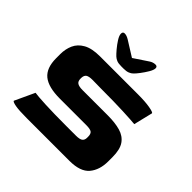

<svg xmlns="http://www.w3.org/2000/svg" viewBox="-193 -989 1182 1182"><g transform="rotate(45 398.0 -398.0)"><path d="M193 0Q125 0 93 -6Q61 -12 61 -20L121 -149Q144 -145 216 -141.5Q288 -138 403 -138H482Q517 -138 529 -148Q541 -158 541 -177V-187Q541 -211 529 -220Q517 -229 482 -229H253Q152 -229 106 -266.5Q60 -304 60 -389V-425Q60 -469 76.5 -506Q93 -543 133 -565.5Q173 -588 243 -588H575Q636 -588 676.5 -581Q717 -574 717 -566L687 -442Q659 -445 581.5 -448.5Q504 -452 385 -452L313 -453Q282 -453 269 -444.5Q256 -436 255 -413V-406Q255 -383 269 -374Q283 -365 314 -365H534Q598 -365 643 -352Q688 -339 712 -304.5Q736 -270 736 -203V-167Q736 -92 697.5 -46Q659 0 564 0ZM235 -778Q235 -762 250.5 -737.5Q266 -713 285 -690.5Q304 -668 315 -658Q326 -648 340 -642.5Q354 -637 379 -637H399Q423 -637 438 -643Q453 -649 462 -658Q473 -668 490.5 -691Q508 -714 522.5 -738.5Q537 -763 537 -778Q537 -795 518 -794Q499 -793 482 -782L389 -720L290 -782Q269 -795 252 -795.5Q235 -796 235 -778Z"/></g></svg>

Font: Goldman
Style: Bold
Weight: 700
Designer: Jaikishan Patel
Version: Version 1.000; ttfautohint (v1.8.3)